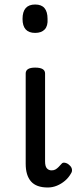

<svg xmlns="http://www.w3.org/2000/svg" viewBox="-20 -815 340 852"><path d="M192 17Q141 17 117.5 -10Q94 -37 94 -88V-489Q94 -502 104.5 -508.5Q115 -515 136 -515Q158 -515 169 -508.5Q180 -502 180 -489V-99Q180 -77 188 -68Q196 -59 209 -59Q219 -59 226 -63Q233 -67 239.5 -73.5Q246 -80 254 -89Q259 -95 269.5 -92.5Q280 -90 287 -83Q297 -75 299 -65Q301 -55 296 -47Q285 -27 268.5 -13Q252 1 232.5 9Q213 17 192 17ZM136 -669Q108 -669 94 -684.5Q80 -700 80 -731Q80 -763 94 -779Q108 -795 136 -795Q164 -795 177.5 -779Q191 -763 191 -731Q193 -700 178.5 -684.5Q164 -669 136 -669Z"/></svg>

Font: Playwrite HR Lijeva
Style: Regular
Weight: 400
Designer: Veronika Burian, José Scaglione
Foundry: TypeTogether
Version: Version 1.002